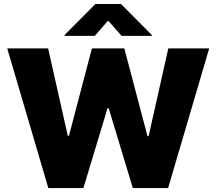

<svg xmlns="http://www.w3.org/2000/svg" viewBox="-20 -952 1095 972"><path d="M16.6 -707H223.6L323.2 -264.6H329.1L445.3 -707H609.4L726.6 -262.7H732.4L832 -707H1039.1L831.1 0H652.3L530.3 -404.3H524.4L402.3 0H224.6ZM527.3 -847.7 460 -770.5H306.6V-774.4L462.9 -931.6H592.8L749 -774.4V-770.5H595.7Z"/></svg>

Font: Pretendard JP Black
Style: Regular
Weight: 900
Designer: Base glyphs from Inter by Rasmus Andersson; Hangeul glyphs from Noto Sans CJK(Source Han Sans) by Jang Soo-young and Kan
Foundry: Kil Hyung-jin
Version: Version 1.309